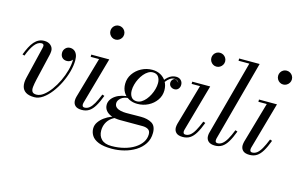

<svg xmlns="http://www.w3.org/2000/svg" viewBox="-117 -1055 2495 1614"><g transform="rotate(15 1130.0 -247.5)"><path d="M205.5 10Q157.5 10 130.8 -7.2Q104 -24.5 96.8 -56Q89.5 -87.5 100 -131L166.5 -408Q167 -412.5 168 -417.2Q169 -422 169 -426Q169 -434 164 -439Q159 -444 149.5 -444Q132 -444 116.5 -434.2Q101 -424.5 87 -406.2Q73 -388 60.2 -362.8Q47.5 -337.5 36 -306.5L17.5 -312Q32 -349.5 47 -378.8Q62 -408 79.8 -428.2Q97.5 -448.5 118.8 -459Q140 -469.5 166.5 -469.5Q202 -469.5 223 -450.2Q244 -431 244 -402.5Q244 -391.5 242.2 -382.5Q240.5 -373.5 239.5 -368L186 -139Q177 -99.5 174 -72Q171 -44.5 180.5 -30Q190 -15.5 217.5 -15.5Q247.5 -15.5 278.5 -39Q309.5 -62.5 338.2 -101.5Q367 -140.5 389.8 -188.2Q412.5 -236 426 -285.8Q439.5 -335.5 439.5 -379Q439.5 -404 432.8 -419.2Q426 -434.5 415 -441.8Q404 -449 391 -449V-468Q407 -468 420.5 -461.2Q434 -454.5 442 -442Q450 -429.5 450 -412Q450 -388 432.2 -371.5Q414.5 -355 391 -355Q365 -355 350 -370.5Q335 -386 335 -412Q335 -435 351 -452Q367 -469 391 -469Q410 -469 425.5 -459.2Q441 -449.5 450 -429.5Q459 -409.5 459 -379Q459 -333.5 444.8 -280.5Q430.5 -227.5 405.5 -176.2Q380.5 -125 348 -82.8Q315.5 -40.5 279 -15.2Q242.5 10 205.5 10Z M618.5 10Q579.5 10 561.2 -7.2Q543 -24.5 543 -53Q543 -60.5 544.2 -68.8Q545.5 -77 547.5 -85L649.5 -440.5H576.5V-460H733L618 -52Q617 -48 616.5 -43.8Q616 -39.5 616 -36Q616 -27.5 620.2 -21.2Q624.5 -15 636 -15Q658.5 -15 677.5 -29.8Q696.5 -44.5 714.8 -76.5Q733 -108.5 753.5 -159.5L772.5 -153Q751 -95.5 729.2 -59.5Q707.5 -23.5 681.2 -6.8Q655 10 618.5 10ZM739.5 -634.5Q723 -634.5 709.5 -642.8Q696 -651 688 -664.8Q680 -678.5 680 -695Q680 -711.5 688 -725.2Q696 -739 709.5 -747Q723 -755 739.5 -755Q756 -755 769.8 -747Q783.5 -739 791.8 -725.2Q800 -711.5 800 -695Q800 -678.5 791.8 -664.8Q783.5 -651 769.8 -642.8Q756 -634.5 739.5 -634.5Z M947.5 260Q873.5 260 830.8 242.5Q788 225 770.2 196.5Q752.5 168 752.5 135.5Q752.5 105 770.5 79Q788.5 53 815.5 33.5Q842.5 14 870 3Q897.5 -8 916.5 -8H945.5Q905.5 -1 878 19.8Q850.5 40.5 836.2 70.2Q822 100 822 134.5Q822 181.5 851 210Q880 238.5 938.5 238.5Q997 238.5 1047.8 225.2Q1098.5 212 1136.5 188Q1174.5 164 1195.8 132Q1217 100 1217 62.5Q1217 33 1197.8 21Q1178.5 9 1147.5 9Q1138 9 1117.8 9Q1097.5 9 1072.2 9Q1047 9 1022.5 9Q998 9 979.2 9Q960.5 9 954 9Q909 9 877 -3Q845 -15 827.8 -36.5Q810.5 -58 810.5 -86.5Q810.5 -110.5 823.5 -131.2Q836.5 -152 859.8 -167.8Q883 -183.5 914.5 -192.2Q946 -201 983.5 -201L982.5 -188Q935.5 -188 910 -166Q884.5 -144 884.5 -120.5Q884.5 -97 900.2 -84.2Q916 -71.5 939.2 -66.8Q962.5 -62 984.5 -62Q1002 -62 1027.5 -62.2Q1053 -62.5 1077.2 -62.8Q1101.5 -63 1115.5 -63Q1172 -63 1210 -41Q1248 -19 1248 42Q1248 96.5 1221.2 137.5Q1194.5 178.5 1150.2 205.8Q1106 233 1053 246.5Q1000 260 947.5 260ZM1056.5 -160Q1016 -160 984 -176.5Q952 -193 933.5 -223.5Q915 -254 915 -296.5Q915 -344.5 941.8 -383.8Q968.5 -423 1012.2 -446.2Q1056 -469.5 1106.5 -469.5Q1147 -469.5 1179 -452Q1211 -434.5 1229.5 -402.8Q1248 -371 1248 -328.5Q1248 -281 1221.2 -242.8Q1194.5 -204.5 1151 -182.2Q1107.5 -160 1056.5 -160ZM1046.5 -179.5Q1067.5 -179.5 1087 -191.2Q1106.5 -203 1123.5 -223.2Q1140.5 -243.5 1153.2 -268.8Q1166 -294 1173.2 -321Q1180.5 -348 1180.5 -373Q1180.5 -406 1165 -428Q1149.5 -450 1116.5 -450Q1095.5 -450 1076 -438.2Q1056.5 -426.5 1039.5 -406.2Q1022.5 -386 1009.8 -361Q997 -336 989.8 -309Q982.5 -282 982.5 -257Q982.5 -224 998 -201.8Q1013.5 -179.5 1046.5 -179.5ZM1314.5 -465Q1340 -465 1356.2 -449.8Q1372.5 -434.5 1372.5 -409.5Q1372.5 -389 1360 -374.2Q1347.5 -359.5 1326.5 -359.5Q1308 -359.5 1293.5 -371.2Q1279 -383 1279 -404Q1279 -418.5 1287.2 -429.2Q1295.5 -440 1308.5 -444Q1319 -441.5 1328.2 -435.5Q1337.5 -429.5 1344.5 -419Q1340 -432 1329 -438.5Q1318 -445 1305.5 -445Q1285 -445 1266.5 -432.2Q1248 -419.5 1231.5 -397.2Q1215 -375 1201 -346.5L1187 -354.5Q1213.5 -410 1245.2 -437.5Q1277 -465 1314.5 -465Z M1497 10Q1458 10 1439.8 -7.2Q1421.5 -24.5 1421.5 -53Q1421.5 -60.5 1422.8 -68.8Q1424 -77 1426 -85L1528 -440.5H1455V-460H1611.5L1496.5 -52Q1495.5 -48 1495 -43.8Q1494.5 -39.5 1494.5 -36Q1494.5 -27.5 1498.8 -21.2Q1503 -15 1514.5 -15Q1537 -15 1556 -29.8Q1575 -44.5 1593.2 -76.5Q1611.5 -108.5 1632 -159.5L1651 -153Q1629.5 -95.5 1607.8 -59.5Q1586 -23.5 1559.8 -6.8Q1533.5 10 1497 10ZM1618 -634.5Q1601.5 -634.5 1588 -642.8Q1574.5 -651 1566.5 -664.8Q1558.5 -678.5 1558.5 -695Q1558.5 -711.5 1566.5 -725.2Q1574.5 -739 1588 -747Q1601.5 -755 1618 -755Q1634.5 -755 1648.2 -747Q1662 -739 1670.2 -725.2Q1678.5 -711.5 1678.5 -695Q1678.5 -678.5 1670.2 -664.8Q1662 -651 1648.2 -642.8Q1634.5 -634.5 1618 -634.5Z M1778 10Q1739 10 1720 -7.5Q1701 -25 1701 -53Q1701 -63 1702.2 -70.8Q1703.5 -78.5 1705.5 -85L1879.5 -730.5H1785.5V-750H1964L1776 -52Q1775 -47.5 1774.5 -42.8Q1774 -38 1774 -34.5Q1774 -15 1794 -15Q1816 -15 1835.2 -30Q1854.5 -45 1873 -76.8Q1891.5 -108.5 1911.5 -159.5L1930.5 -153Q1909 -95.5 1887.2 -59.5Q1865.5 -23.5 1839.2 -6.8Q1813 10 1778 10Z M2078 10Q2039 10 2020.8 -7.2Q2002.5 -24.5 2002.5 -53Q2002.5 -60.5 2003.8 -68.8Q2005 -77 2007 -85L2109 -440.5H2036V-460H2192.5L2077.5 -52Q2076.5 -48 2076 -43.8Q2075.5 -39.5 2075.5 -36Q2075.5 -27.5 2079.8 -21.2Q2084 -15 2095.5 -15Q2118 -15 2137 -29.8Q2156 -44.5 2174.2 -76.5Q2192.5 -108.5 2213 -159.5L2232 -153Q2210.5 -95.5 2188.8 -59.5Q2167 -23.5 2140.8 -6.8Q2114.5 10 2078 10ZM2199 -634.5Q2182.5 -634.5 2169 -642.8Q2155.5 -651 2147.5 -664.8Q2139.5 -678.5 2139.5 -695Q2139.5 -711.5 2147.5 -725.2Q2155.5 -739 2169 -747Q2182.5 -755 2199 -755Q2215.5 -755 2229.2 -747Q2243 -739 2251.2 -725.2Q2259.5 -711.5 2259.5 -695Q2259.5 -678.5 2251.2 -664.8Q2243 -651 2229.2 -642.8Q2215.5 -634.5 2199 -634.5Z"/></g></svg>

Font: Bodoni Moda 11pt
Style: Italic
Weight: 400
Italic angle: -13°
Version: Version 2.004